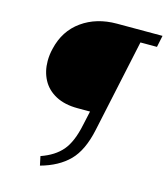

<svg xmlns="http://www.w3.org/2000/svg" viewBox="-126 -755 927 1066"><g transform="rotate(15 337.5 -222.0)"><path d="M661 -591H566L452 -58Q426 65 366 125.5Q306 186 204 214L193 162Q271 135 313.5 85Q356 35 377 -66L395 -148H323Q249 -148 197.5 -175.5Q146 -203 120.5 -251Q95 -299 95 -359Q95 -395 104 -431Q129 -539 212.5 -598.5Q296 -658 413 -658H675Z"/></g></svg>

Font: Ysabeau Medium
Style: Italic
Weight: 500
Italic angle: -12°
Designer: Christian Thalmann (Catharsis Fonts)
Version: Version 0.003